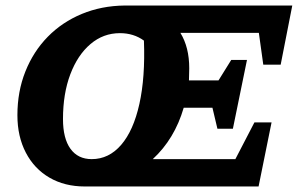

<svg xmlns="http://www.w3.org/2000/svg" viewBox="-20 -675 1078 695"><path d="M287 0Q214 0 159 -32Q104 -64 73.5 -122.5Q43 -181 43 -258Q43 -344 72 -416.5Q101 -489 153 -542Q205 -595 276 -624.5Q347 -654 431 -655H1038L996 -441H933L917 -556H633Q665 -504 665 -428Q665 -406 664 -384H771L817 -458H874L823 -209H767L749 -285H645Q612 -172 533 -99H832L901 -232H963L916 0ZM312 -99Q374 -99 418.5 -150.5Q463 -202 484.5 -298.5Q506 -395 501 -528Q464 -555 414 -555Q354 -555 307.5 -515.5Q261 -476 234.5 -406Q208 -336 208 -244Q208 -174 235 -136.5Q262 -99 312 -99Z"/></svg>

Font: Piazzolla
Style: Bold Italic
Weight: 700
Italic angle: -11.3°
Designer: Juan Pablo del Peral
Foundry: Huerta Tipografica
Version: Version 1.330